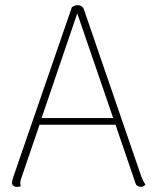

<svg xmlns="http://www.w3.org/2000/svg" viewBox="-20 -720 602 748"><path d="M547 -1Q539 8 530 8Q522 8 516 4.5Q510 1 508 -6L430 -234H134L64 -29Q59 -17 59 -8Q59 2 61 6Q55 8 45 8Q37 8 31.5 3Q26 -2 27 -10Q27 -15 29.5 -23Q32 -31 33 -34L260 -692Q271 -700 282 -700Q301 -700 307 -683L531 -31Q539 -11 547 -1ZM421 -260 281 -668 142 -260Z"/></svg>

Font: Arima Madurai Thin
Style: Regular
Weight: 250
Designer: Joana Correia and Natanael Gama
Foundry: NDISCOVER
Version: Version 1.019; ttfautohint (v1.5) -l 7 -r 28 -G 50 -x 13 -D 